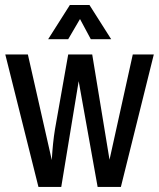

<svg xmlns="http://www.w3.org/2000/svg" viewBox="-20 -737 627 757"><path d="M295.4 -662 248.9 -582.5H169.9L255.4 -717.2H332.8L418.3 -582.5H338ZM290.2 -417 221.5 0H131.6L0.9 -522.2H89.9L184.2 -106Q188.1 -175.1 196.8 -227.6L248.9 -522.2H343.6L411.8 -107.3L503.5 -522.2H586.4L456.6 0H364.9Z"/></svg>

Font: Puralecka Narrow
Style: Regular
Weight: 400
Designer: Hector Gatti, Marcela Romero, Pablo Cosgaya and Nicolas Silva
Version: Version 1.004;PS 001.004;hotconv 1.0.70;makeotf.lib2.5.58329